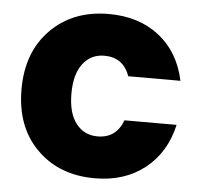

<svg xmlns="http://www.w3.org/2000/svg" viewBox="-46 -613 696 668"><g transform="rotate(5 302.5 -279.0)"><path d="M27.8 -278.8Q27.8 -409.2 105.7 -487.5Q183.6 -565.9 308.1 -565.9Q413.1 -565.9 483.9 -510.7Q554.7 -455.6 576.2 -356H394Q371.1 -419.9 305.2 -419.9Q258.3 -419.9 230.2 -383.3Q202.1 -346.7 202.1 -278.8Q202.1 -210.9 230.2 -174.6Q258.3 -138.2 305.2 -138.2Q370.6 -138.2 394 -202.1H576.2Q554.2 -104.5 483.4 -48.3Q412.6 7.8 308.1 7.8Q183.6 7.8 105.7 -70.1Q27.8 -147.9 27.8 -278.8Z"/></g></svg>

Font: SVN-Poppins
Style: Bold
Weight: 700
Designer: Ninad Kale (Devanagari), Jonny Pinhorn (Latin)
Foundry: Indian Type Foundry
Version: Version 3.200;PS 1.000;hotconv 16.6.54;makeotf.lib2.5.65590